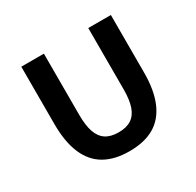

<svg xmlns="http://www.w3.org/2000/svg" viewBox="-122 -655 818 802"><g transform="rotate(-30 287.0 -254.0)"><path d="M180 -520V-224Q180 -174 191 -142Q202 -110 225.5 -94.5Q249 -79 287 -79Q325 -79 348.5 -94.5Q372 -110 383 -142Q394 -174 394 -224V-520H503V-243Q503 -157 478.5 -100Q454 -43 406.5 -15.5Q359 12 287 12Q216 12 168 -15.5Q120 -43 95.5 -100Q71 -157 71 -243V-520Z"/></g></svg>

Font: IBM Plex Sans Medium
Style: Regular
Weight: 500
Designer: Mike Abbink, Paul van der Laan, Pieter van Rosmalen
Foundry: Bold Monday
Version: Version 3.201